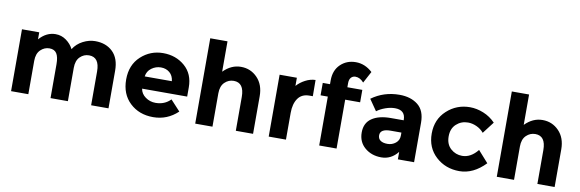

<svg xmlns="http://www.w3.org/2000/svg" viewBox="-53 -1196 4967 1644"><g transform="rotate(10 2431.0 -374.5)"><path d="M565 -290V0H414V-294Q414 -358 394.5 -388Q375 -418 331.5 -418Q288 -418 254.5 -385.5Q221 -353 221 -290V0H71V-538H221V-477Q283 -547 363 -547Q414 -547 455.5 -517Q497 -487 518 -444Q549 -493 601.5 -520Q654 -547 707 -547Q802 -547 860 -490.5Q918 -434 918 -327V0H767V-294Q767 -418 676 -418Q631 -418 598 -385.5Q565 -353 565 -290Z M1520 -78Q1429 8 1306.5 8Q1184 8 1104 -67.5Q1024 -143 1024 -270Q1024 -397 1105.5 -472Q1187 -547 1298 -547Q1409 -547 1486.5 -480Q1564 -413 1564 -296V-216H1172Q1179 -172 1218 -144Q1257 -116 1306 -116Q1385 -116 1436 -169ZM1176 -323H1412Q1407 -371 1376 -397Q1345 -423 1300.5 -423Q1256 -423 1219 -396Q1182 -369 1176 -323Z M1822 -290V0H1672V-742H1822V-478Q1890 -547 1974.5 -547Q2059 -547 2117 -487Q2175 -427 2175 -327V0H2025V-294Q2025 -418 1934 -418Q1889 -418 1855.5 -385.5Q1822 -353 1822 -290Z M2594 -406Q2527 -406 2494 -358.5Q2461 -311 2461 -233V0H2311V-538H2461V-467Q2490 -500 2533.5 -523Q2577 -546 2622 -547L2623 -406Z M2901 -569V-533H3031V-425H2901V0H2750V-425H2687V-533H2750V-566Q2750 -654 2803.5 -705.5Q2857 -757 2936.5 -757Q3016 -757 3081 -697L3027 -596Q2994 -634 2954 -634Q2931 -634 2916 -617.5Q2901 -601 2901 -569Z M3575 0H3434V-65Q3376 8 3290.5 8Q3205 8 3147 -41.5Q3089 -91 3089 -173.5Q3089 -256 3149 -297Q3209 -338 3313 -338H3425V-341Q3425 -427 3334 -427Q3295 -427 3251.5 -411.5Q3208 -396 3178 -373L3111 -470Q3217 -547 3353 -547Q3451 -547 3513 -498Q3575 -449 3575 -343ZM3424 -205V-231H3330Q3240 -231 3240 -175Q3240 -146 3261.5 -130.5Q3283 -115 3323 -115Q3363 -115 3393.5 -139.5Q3424 -164 3424 -205Z M3970 -125Q4045 -125 4105 -200L4194 -100Q4090 8 3969 8Q3848 8 3764.5 -68.5Q3681 -145 3681 -268.5Q3681 -392 3765.5 -469.5Q3850 -547 3966 -547Q4024 -547 4083.5 -523Q4143 -499 4188 -452L4110 -350Q4084 -381 4046.5 -398Q4009 -415 3972 -415Q3913 -415 3870.5 -376.5Q3828 -338 3828 -269.5Q3828 -201 3870.5 -163Q3913 -125 3970 -125Z M4444 -290V0H4294V-742H4444V-478Q4512 -547 4596.5 -547Q4681 -547 4739 -487Q4797 -427 4797 -327V0H4647V-294Q4647 -418 4556 -418Q4511 -418 4477.5 -385.5Q4444 -353 4444 -290Z"/></g></svg>

Font: Montreal
Style: Bold
Weight: 700
Designer: Julieta Ulanovsky, usr_local_share
Foundry: Julieta Ulanovsky, usr_local_share
Version: Version 2.001